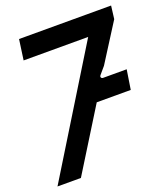

<svg xmlns="http://www.w3.org/2000/svg" viewBox="-136 -793 777 886"><g transform="rotate(-20 253.0 -350.0)"><path d="M-6 0 363 -600H46L60 -700H512L504 -636L386 -450L357 -416Q351 -409 354 -404Q357 -399 363 -399H479L464 -303H297L109 0Z"/></g></svg>

Font: Finlandica Medium
Style: Italic
Weight: 500
Italic angle: -8°
Designer: Niklas Ekholm, Juho Hiilivirta, Jaakko Suomalainen
Foundry: Helsinki Type Studio
Version: Version 1.063